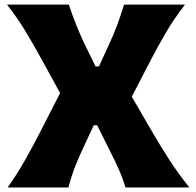

<svg xmlns="http://www.w3.org/2000/svg" viewBox="-20 -830 869 850"><path d="M13.7 0Q54.2 -56.6 87.9 -116Q121.6 -175.3 154.3 -238.8L246.1 -418L166.5 -563Q134.8 -621.1 98.6 -682.1Q62.5 -743.2 11.2 -809.6H284.7Q315.9 -715.8 353.5 -637.2L402.8 -536.1H418L464.8 -637.7Q483.4 -677.7 499.3 -720.7Q515.1 -763.7 529.3 -809.6H798.8Q749 -745.1 712.6 -682.4Q676.3 -619.6 649.4 -567.9L563.5 -401.9L651.9 -249.5Q689.9 -184.1 729.7 -122.6Q769.5 -61 818.4 0H535.6Q522.5 -43.5 504.9 -82.5Q487.3 -121.6 469.2 -157.2L410.2 -275.4H395L339.8 -156.7Q322.8 -119.6 308.3 -81.5Q293.9 -43.5 282.7 0Z"/></svg>

Font: Pinar ExtraBold
Style: Regular
Weight: 800
Designer: Amin Abedi
Version: Version 3.000